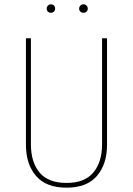

<svg xmlns="http://www.w3.org/2000/svg" viewBox="-20 -858 615 888"><path d="M475 -188Q475 -99 428.5 -44.5Q382 10 288 10Q193 10 146.5 -44.5Q100 -99 100 -188V-681H123V-190Q123 -108 163 -60Q203 -12 288 -12Q372 -12 412 -60.5Q452 -109 452 -190V-681H475ZM235 -818Q235 -810 229.5 -804.5Q224 -799 215 -799Q207 -799 201.5 -804.5Q196 -810 196 -818Q196 -826 201.5 -832Q207 -838 215 -838Q224 -838 229.5 -832.5Q235 -827 235 -818ZM386 -818Q386 -810 380.5 -804.5Q375 -799 366 -799Q357 -799 351.5 -804.5Q346 -810 346 -818Q346 -826 351.5 -832Q357 -838 366 -838Q375 -838 380.5 -832Q386 -826 386 -818Z"/></svg>

Font: Fira Sans Condensed Thin
Style: Regular
Weight: 250
Width: 3
Designer: Carrois Corporate & Edenspiekermann AG
Foundry: Carrois Corporate GbR & Edenspiekermann AG
Version: Version 4.203